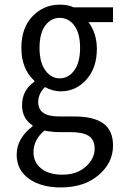

<svg xmlns="http://www.w3.org/2000/svg" viewBox="-20 -573 540 837"><path d="M245.1 244.1Q159.2 244.1 106 206.1Q52.7 168 52.7 101.6Q52.7 30.3 122.1 -22.5V-26.4Q76.2 -55.7 76.2 -114.3Q76.2 -179.7 129.9 -216.8V-220.7Q73.2 -272.5 73.2 -364.3Q73.2 -452.1 122.1 -502.4Q170.9 -552.7 240.2 -552.7Q277.3 -552.7 300.8 -541H472.7V-476.6H366.2Q402.3 -425.8 402.3 -360.4Q402.3 -276.4 356.4 -225.6Q310.5 -174.8 244.1 -174.8Q210.9 -174.8 175.8 -193.4Q146.5 -164.1 146.5 -127.9Q146.5 -65.4 236.3 -65.4H301.8Q388.7 -65.4 430.7 -34.7Q472.7 -3.9 472.7 61.5Q472.7 136.7 409.7 190.4Q346.7 244.1 245.1 244.1ZM240.2 -231.4Q278.3 -231.4 303.7 -266.1Q329.1 -300.8 329.1 -364.3Q329.1 -427.7 304.2 -461.4Q279.3 -495.1 240.2 -495.1Q202.1 -495.1 177.2 -461.4Q152.3 -427.7 152.3 -364.3Q152.3 -300.8 177.7 -266.1Q203.1 -231.4 240.2 -231.4ZM252 188.5Q314.5 188.5 353.5 153.8Q392.6 119.1 392.6 75.2Q392.6 36.1 366.7 19.5Q340.8 2.9 287.1 2.9H238.3Q205.1 2.9 173.8 -3.9Q126 36.1 126 90.8Q126 134.8 159.7 161.6Q193.4 188.5 252 188.5Z"/></svg>

Font: GenEi Gothic M SemiLight
Style: Regular
Weight: 350
Designer: o_tamon (Modified); [Source Han Sans]
Ryoko NISHIZUKA  (kana & ideographs); Paul D. Hunt (Latin, Greek & Cyrillic); Wenl
Version: Version 1.1a;Original Version 1.004